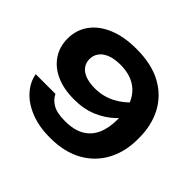

<svg xmlns="http://www.w3.org/2000/svg" viewBox="-180 -980 1210 1210"><g transform="rotate(45 424.5 -375.0)"><path d="M404 16Q309 16 235 -13Q161 -42 115.5 -92Q70 -142 59 -204H235Q250 -170 288 -147.5Q326 -125 399 -125Q478 -125 528 -154Q578 -183 602 -237Q626 -291 626 -368Q626 -452 599 -508.5Q572 -565 520.5 -594.5Q469 -624 394 -624Q341 -624 304.5 -609.5Q268 -595 249.5 -569.5Q231 -544 231 -511Q231 -480 248 -455.5Q265 -431 300 -417.5Q335 -404 386 -404Q457 -404 519 -435.5Q581 -467 629 -524L695 -478Q665 -417 614.5 -368Q564 -319 496 -290.5Q428 -262 342 -262Q249 -262 182 -292.5Q115 -323 78.5 -378Q42 -433 42 -505Q42 -581 84 -640Q126 -699 205.5 -732.5Q285 -766 396 -766Q532 -766 622.5 -716Q713 -666 759 -578Q805 -490 804 -375Q805 -261 759 -173Q713 -85 624 -34.5Q535 16 404 16Z"/></g></svg>

Font: Unbounded SemiBold
Style: Regular
Weight: 600
Designer: Luke Prowse, Jean-Baptiste Morizot, Fátima Lázaro, Florian Runge
Foundry: NaN
Version: Version 1.700